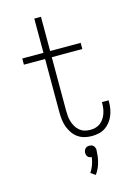

<svg xmlns="http://www.w3.org/2000/svg" viewBox="-141 -808 782 1111"><g transform="rotate(-15 250.0 -252.0)"><path d="M327 8Q304 8 282.5 2.5Q261 -3 243 -16Q225 -29 212.5 -47.5Q200 -66 192.5 -87Q185 -108 182.5 -130Q180 -152 180 -175V-493H53V-530H180V-735H220V-530H403V-493H220V-175Q220 -158 221.5 -140.5Q223 -123 228 -107Q233 -91 241.5 -76Q250 -61 263 -50Q276 -39 292.5 -34Q309 -29 327 -29Q342 -29 358 -33Q374 -37 386.5 -46.5Q399 -56 408 -69Q417 -82 422.5 -97Q428 -112 430.5 -128Q433 -144 433 -160Q433 -162 433 -164Q433 -166 433 -167H473Q473 -165 473 -162.5Q473 -160 473 -158Q473 -137 469.5 -116.5Q466 -96 458 -76.5Q450 -57 437 -40.5Q424 -24 406.5 -12.5Q389 -1 368 3.5Q347 8 327 8ZM290 231 262 212Q275 193 283 170.5Q291 148 294 125Q288 125 281.5 122.5Q275 120 271 115.5Q267 111 265 104.5Q263 98 263 92Q263 85 265.5 78.5Q268 72 272.5 67Q277 62 283.5 60Q290 58 297 58Q304 58 310.5 60Q317 62 321.5 67Q326 72 328.5 78.5Q331 85 331 92V94L330 105Q329 138 319.5 170.5Q310 203 290 231Z"/></g></svg>

Font: Iosevka Slab Extralight
Style: Regular
Weight: 200
Monospace: yes
Designer: Belleve Invis
Foundry: Belleve Invis
Version: Version 11.1.1; ttfautohint (v1.8.3)